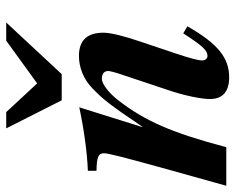

<svg xmlns="http://www.w3.org/2000/svg" viewBox="-94 -642 739 602"><g transform="rotate(-90 275.0 -340.5)"><path d="M472 -135C432 -73 418 -59 401 -59C393 -59 387 -66 387 -76C387 -86 392 -109 411 -165L446 -269C462 -316 474 -361 474 -385C474 -434 452 -462 401 -462C364 -462 328 -447 301 -421C264 -386 246 -362 179 -263H178L240 -461C176 -447 97 -436 41 -434V-407C83 -406 96 -402 96 -383C96 -371 84 -324 51 -204L-6 0H115C161 -174 198 -255 260 -336C280 -363 311 -390 329 -390C342 -390 354 -386 354 -369C354 -366 350 -351 347 -341L292 -176C276 -128 266 -77 266 -51C266 -10 291 9 334 9C394 9 439 -25 494 -122ZM506 -690H449L315 -593L225 -690H174L262 -516H344Z"/></g></svg>

Font: XITS
Style: Bold Italic
Weight: 700
Italic angle: -16.33°
Designer: MicroPress Inc., with final additions and corrections provided by Coen Hoffman, Elsevier (retired)
Version: Version 1.105